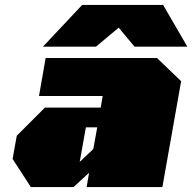

<svg xmlns="http://www.w3.org/2000/svg" viewBox="-20 -758 779 778"><path d="M154 -569 313 -738H641L739 -569H525L461 -646L369 -569ZM105 0 31 -114 48 -208 162 -322H388L396 -369H138L165 -523H616L714 -429L638 0H331L341 -58L278 0ZM303 -102 358 -154 374 -242H328Z"/></svg>

Font: Tomorrow Black
Style: Italic
Weight: 900
Italic angle: -10°
Designer: Tony de Marco, Monica Rizzolli
Foundry: Just in Type
Version: Version 2.002